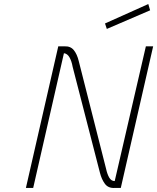

<svg xmlns="http://www.w3.org/2000/svg" viewBox="-20 -929 777 949"><path d="M268 -700H300Q329 -701 345 -681Q361 -661 369 -628L504 -96Q510 -68 520 -51Q530 -34 547 -34L701 -700H737L577 0H548Q515 2 498.5 -20.5Q482 -43 474 -75L339 -599Q334 -627 323.5 -645.5Q313 -664 296 -666L144 0H108ZM713 -909 722 -878 508 -786 499 -813Z"/></svg>

Font: Panefresco 1wt
Style: Italic
Weight: 250
Version: Version 1.000